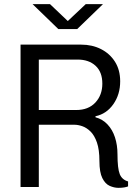

<svg xmlns="http://www.w3.org/2000/svg" viewBox="-20 -901 640 925"><path d="M551 4Q530 4 508.5 -5.5Q487 -15 473 -43Q459 -71 459 -125Q459 -180 447 -214.5Q435 -249 416 -267.5Q397 -286 376.5 -293Q356 -300 339 -300H167V0H79V-686H371Q424 -686 466.5 -664.5Q509 -643 534 -603.5Q559 -564 559 -509Q559 -446 526 -399Q493 -352 440 -341V-336Q474 -327 498 -301.5Q522 -276 534 -239Q546 -202 546 -158Q546 -89 557 -62Q568 -35 597 -27V-3Q590 0 578 2Q566 4 551 4ZM167 -371H347Q406 -371 439.5 -407Q473 -443 473 -498Q473 -554 440.5 -584Q408 -614 354 -614H167ZM261 -761 137 -881H221L322 -785H291L393 -881H476L352 -761Z"/></svg>

Font: Chivo Mono Light
Style: Regular
Weight: 300
Monospace: yes
Designer: Hector Gatti
Foundry: Omnibus-Type
Version: Version 1.008